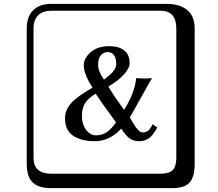

<svg xmlns="http://www.w3.org/2000/svg" viewBox="-20 -774 1140 1006"><path d="M494.1 -434.1Q494.1 -399.9 524.9 -356.9Q545.9 -374 556.9 -383.1Q567.9 -392.1 578.4 -407.5Q588.9 -422.9 588.9 -437Q588.9 -501 543.9 -501Q522.9 -501 508.5 -484.1Q494.1 -467.3 494.1 -434.1ZM587.9 -132.8Q500 -252.9 481 -283.2Q439.9 -257.3 424.6 -231.2Q409.2 -205.1 409.2 -168.9Q409.2 -122.1 431.2 -93.5Q453.1 -64.9 482.9 -64.9Q513.7 -64.9 537.8 -80.3Q562 -95.7 587.9 -132.8ZM629.9 -198.2Q685.1 -284.2 693.8 -365.2Q701.7 -363.3 734.9 -362.8Q770 -362.8 776.9 -365.2Q765.6 -347.2 717.3 -260Q668.9 -172.9 660.2 -159.2Q663.1 -154.3 668.9 -144Q674.8 -133.8 678.5 -127.9Q682.1 -122.1 687.5 -113.5Q692.9 -105 697.5 -100.1Q702.1 -95.2 707 -90.1Q711.9 -85 717 -82.5Q722.2 -80.1 727.1 -80.1Q744.1 -80.1 755.6 -88.6Q767.1 -97.2 779.8 -123L804.2 -106Q780.3 -62 758.5 -48.1Q736.8 -34.2 708 -34.2Q680.2 -34.2 660.6 -47.6Q641.1 -61 615.2 -100.1Q554.2 -34.2 477.1 -34.2Q405.3 -34.2 363 -63Q320.8 -91.8 320.8 -153.8Q320.8 -196.8 351.3 -231.9Q381.8 -267.1 464.8 -314.9Q418.9 -385.7 418.9 -432.1Q418.9 -469.2 455.6 -500.7Q492.2 -532.2 551.8 -532.2Q603.5 -532.2 631.3 -509.5Q659.2 -486.8 659.2 -443.8Q659.2 -416 628.2 -382.6Q597.2 -349.1 547.9 -320.8Q567.9 -284.2 629.9 -198.2ZM249 -717.8Q204.1 -717.8 179.9 -693.8Q155.8 -669.9 155.8 -625V53.2Q155.8 136.2 249 136.2H820.8Q865.7 136.2 884.8 117.2Q903.8 98.1 903.8 53.2V-625Q903.8 -717.8 820.8 -717.8ZM1000 84Q1000 152.8 973.4 182.4Q946.8 211.9 880.9 211.9H249Q181.2 211.9 150.6 181.4Q120.1 150.9 120.1 84V-625Q120.1 -687 154.1 -720.5Q188 -753.9 249 -753.9H851.1Q920.9 -753.9 960.4 -721.9Q1000 -689.9 1000 -625Z"/></svg>

Font: Linux Biolinum Keyboard O
Style: Regular
Weight: 700
Designer: Philipp H. Poll
Foundry: Philipp H. Poll
Version: Version 0.6.1